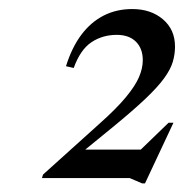

<svg xmlns="http://www.w3.org/2000/svg" viewBox="-20 -706 416 435"><path d="M272.5 -341.5 362 -428H373L308.5 -290.5H302L274 -302.5H75L77.5 -310.5L204 -424.5Q244 -460 265.2 -485.8Q286.5 -511.5 295 -531.5Q303.5 -551.5 303.5 -569.5Q303.5 -596 288 -611.5Q272.5 -627 244.5 -627Q212 -627 187 -610.2Q162 -593.5 147 -552L129.5 -556Q143 -599 164.5 -627.5Q186 -656 215 -670.8Q244 -685.5 279.5 -685.5Q322 -685.5 349.2 -662.2Q376.5 -639 376.5 -600.5Q376.5 -583 371.5 -566Q366.5 -549 352.2 -529.2Q338 -509.5 310.5 -483.2Q283 -457 238 -420L145.5 -344.5L150 -367H324.5Z"/></svg>

Font: Newsreader 28pt
Style: Italic
Weight: 400
Italic angle: -17°
Version: Version 1.003